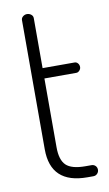

<svg xmlns="http://www.w3.org/2000/svg" viewBox="-82 -744 448 786"><g transform="rotate(-10 142.0 -350.5)"><path d="M64 -143V-680Q64 -689 71.5 -695Q79 -701 88 -701Q98 -701 105.5 -695Q113 -689 113 -680V-472H246Q254 -472 259.5 -465.5Q265 -459 265 -450Q265 -442 259 -435.5Q253 -429 246 -429H113V-143Q113 -90 136 -68Q159 -46 216 -46H241Q251 -46 257.5 -39.5Q264 -33 264 -23Q264 -14 257.5 -7Q251 0 241 0H216Q64 0 64 -143Z"/></g></svg>

Font: Terminal Dosis
Style: Light
Weight: 300
Designer: EdgarTolentino, PabloImpallari, IginoMarini
Foundry: EdgarTolentino, PabloImpallari, IginoMarini
Version: Version 1.006